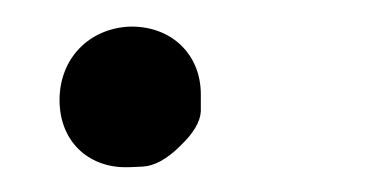

<svg xmlns="http://www.w3.org/2000/svg" viewBox="-20 -123 300 148"><path d="M80.1 -102.5C48.3 -101.1 25.9 -77.6 25.9 -45.9C25.9 -14.2 47.9 5.9 76.7 5.9C77.6 5.9 82 5.9 90.3 5.4C98.6 4.9 108.4 0 118.7 -10.3C128.9 -20 134.3 -28.8 134.8 -37.1C134.8 -45.4 134.8 -49.8 134.8 -50.3C134.8 -81.1 112.3 -102.5 81.5 -102.5C81.1 -102.5 80.6 -102.5 80.1 -102.5Z"/></svg>

Font: Roboto
Style: Italic
Weight: 400
Italic angle: -12°
Designer: Google
Version: Version 2.137; 2017